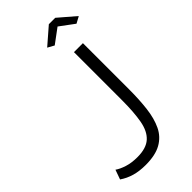

<svg xmlns="http://www.w3.org/2000/svg" viewBox="-284 -983 1060 1060"><g transform="rotate(-45 245.5 -453.0)"><path d="M34 -89Q55 -74 89.5 -63Q124 -52 169 -52Q238 -52 273 -83.5Q308 -115 319.5 -178Q331 -241 331 -335V-710H401V-349Q401 -269 393 -203Q385 -137 362 -89Q339 -41 293 -15Q247 11 171 11Q122 11 84 0Q46 -11 14 -33ZM244 -832 342 -917H392L491 -832L452 -811L367 -874L282 -811Z"/></g></svg>

Font: Raleway
Style: Regular
Weight: 400
Designer: Matt McInerney, Pablo Impallari, Rodrigo Fuenzalida
Foundry: Matt McInerney, Pablo Impallari, Rodrigo Fuenzalida
Version: Version 4.101;RELEASE